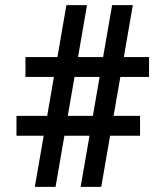

<svg xmlns="http://www.w3.org/2000/svg" viewBox="-20 -731 627 751"><path d="M563 -430.2H450.7L424.3 -277.8H527.8V-200.2H410.6L376 0H295.4L330.1 -200.2H231.9L197.3 0H116.2L150.9 -200.2H44.4V-277.8H164.6L190.9 -430.2H79.6V-507.8H204.6L239.7 -710.9H320.3L285.2 -507.8H383.3L418.5 -710.9H499.5L464.4 -507.8H563ZM343.3 -277.8 369.6 -430.2H271.5L245.1 -277.8Z"/></svg>

Font: Robert Sans
Style: Bold
Weight: 700
Designer: Christian Robertson (extended by Adam Twardoch)
Foundry: Google
Version: Version 12.135;April 2, 2019;FontCreator 11.5.0.2425 64-bit;